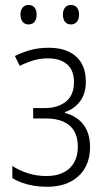

<svg xmlns="http://www.w3.org/2000/svg" viewBox="-20 -730 423 760"><path d="M172.9 -541Q219.7 -541 252.7 -525.1Q285.6 -509.3 302.7 -479.5Q319.8 -449.7 319.8 -407.2Q319.8 -359.4 296.9 -328.9Q273.9 -298.3 237.3 -286.6V-283.2Q269.5 -274.4 291.5 -256.3Q313.5 -238.3 325 -211.2Q336.4 -184.1 336.4 -147.9Q336.4 -100.1 316.2 -64.9Q295.9 -29.8 258.1 -10.3Q220.2 9.3 165.5 9.3Q137.2 9.3 111.8 4.9Q86.4 0.5 65.4 -7.3Q44.4 -15.1 28.8 -25.4V-73.2Q57.1 -54.7 91.3 -43.9Q125.5 -33.2 164.6 -33.2Q203.1 -33.2 230.7 -46.9Q258.3 -60.5 273.2 -86.4Q288.1 -112.3 288.1 -149.9Q288.1 -187 273.4 -211.7Q258.8 -236.3 230.5 -248.8Q202.1 -261.2 160.6 -261.2H111.3V-302.2H157.2Q209 -302.2 241 -327.9Q272.9 -353.5 272.9 -404.8Q272.9 -451.7 245.6 -475.3Q218.3 -499 169.9 -499Q139.2 -499 112.3 -491Q85.4 -482.9 58.1 -469.2L39.1 -508.3Q68.8 -523.4 101.8 -532.2Q134.8 -541 172.9 -541ZM61 -672.4Q61 -689.5 69.6 -700Q78.1 -710.4 92.8 -710.4Q108.4 -710.4 116.7 -700.2Q125 -689.9 125 -672.4Q125 -653.8 116.7 -643.6Q108.4 -633.3 92.8 -633.3Q78.1 -633.3 69.6 -643.8Q61 -654.3 61 -672.4ZM229 -672.4Q229 -689.9 237.5 -700.2Q246.1 -710.4 260.7 -710.4Q275.9 -710.4 284.4 -700.2Q293 -689.9 293 -672.4Q293 -654.3 284.4 -643.8Q275.9 -633.3 260.7 -633.3Q245.6 -633.3 237.3 -643.8Q229 -654.3 229 -672.4Z"/></svg>

Font: Open Sans SemiCondensed Light
Style: Regular
Weight: 300
Width: 4
Designer: Monotype Design Team
Foundry: Monotype Imaging Inc.
Version: Version 3.000